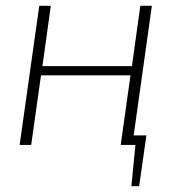

<svg xmlns="http://www.w3.org/2000/svg" viewBox="-20 -502 608 665"><path d="M506 -482H466L437 -273H127L156 -482H116L48 0H88L122 -241H432L398 0H449L435 143H462L487 -33H443Z"/></svg>

Font: Exo 2 Extra Light
Style: Italic
Weight: 250
Italic angle: -8°
Designer: Natanael Gama
Version: Version 1.001;PS 001.001;hotconv 1.0.88;makeotf.lib2.5.64775